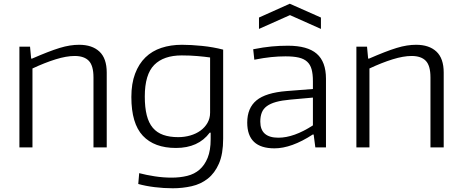

<svg xmlns="http://www.w3.org/2000/svg" viewBox="-20 -790 2477 1029"><path d="M84 -540H141L147 -476H152Q198 -496 234 -510Q270 -524 299.5 -533Q329 -542 354.5 -546Q380 -550 404 -550Q474 -550 513 -513.5Q552 -477 552 -401V0H481V-375Q481 -438 456 -464Q431 -490 380 -490Q336 -490 278 -472Q220 -454 154 -423V0H84Z M906 219Q858 219 809 213Q760 207 721 196L726 138Q764 148 809.5 155Q855 162 900 162Q945 162 983.5 152.5Q1022 143 1049.5 119Q1077 95 1093 55.5Q1109 16 1109 -44V-79H1104Q1043 3 923 3Q807 3 745.5 -62.5Q684 -128 684 -270Q684 -342 704 -395Q724 -448 759.5 -482.5Q795 -517 845 -533.5Q895 -550 955 -550Q1004 -550 1063 -544Q1122 -538 1176 -524V-47Q1176 35 1153.5 86.5Q1131 138 1093.5 167.5Q1056 197 1007 208Q958 219 906 219ZM935 -55Q969 -55 1000 -64Q1031 -73 1054.5 -90Q1078 -107 1092 -131.5Q1106 -156 1106 -186V-482Q1078 -486 1038.5 -489.5Q999 -493 954 -493Q857 -493 806.5 -442Q756 -391 756 -273Q756 -214 766.5 -172.5Q777 -131 799 -105Q821 -79 855 -67Q889 -55 935 -55Z M1451 5Q1305 5 1305 -133Q1305 -211 1354.5 -252Q1404 -293 1516 -302L1657 -313V-355Q1657 -393 1650 -418.5Q1643 -444 1626 -459.5Q1609 -475 1581 -481.5Q1553 -488 1510 -488Q1472 -488 1433 -484Q1394 -480 1343 -470L1337 -526Q1393 -537 1435.5 -541Q1478 -545 1523 -545Q1628 -545 1677.5 -502Q1727 -459 1727 -368V0H1670L1661 -69H1656Q1542 5 1451 5ZM1472 -52Q1555 -52 1657 -118V-267L1535 -256Q1490 -252 1459.5 -243.5Q1429 -235 1410 -221Q1391 -207 1383 -186.5Q1375 -166 1375 -138Q1375 -52 1472 -52ZM1368 -696 1533 -770 1700 -696V-635L1534 -709L1368 -635Z M1890 -540H1947L1953 -476H1958Q2004 -496 2040 -510Q2076 -524 2105.5 -533Q2135 -542 2160.5 -546Q2186 -550 2210 -550Q2280 -550 2319 -513.5Q2358 -477 2358 -401V0H2287V-375Q2287 -438 2262 -464Q2237 -490 2186 -490Q2142 -490 2084 -472Q2026 -454 1960 -423V0H1890Z"/></svg>

Font: Encode Sans Wide
Style: Light
Weight: 300
Designer: Pablo Impallari, Andres Torresi
Foundry: Pablo Impallari, Andres Torresi
Version: Version 1.000; ttfautohint (v1.00) -l 8 -r 50 -G 200 -x 14 -